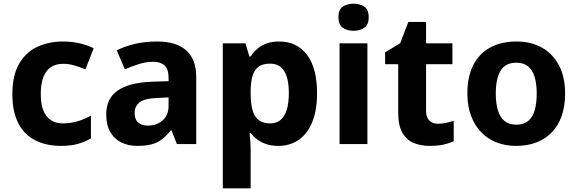

<svg xmlns="http://www.w3.org/2000/svg" viewBox="-20 -781 3132 1041"><path d="M311 10Q232 10 172.5 -19.5Q113 -49 80 -111.5Q47 -174 47 -270Q47 -371 83 -434Q119 -497 181 -526.5Q243 -556 322 -556Q370 -556 412.5 -546Q455 -536 488 -519L443 -405Q413 -418 382.5 -426.5Q352 -435 322 -435Q283 -435 256 -417Q229 -399 215 -362.5Q201 -326 201 -271Q201 -217 215 -182Q229 -147 256 -129.5Q283 -112 320 -112Q363 -112 401 -123.5Q439 -135 473 -154V-31Q441 -12 402.5 -1Q364 10 311 10Z M833 -556Q936 -556 990 -507.5Q1044 -459 1044 -364V0H939L910 -74H906Q883 -45 858.5 -26Q834 -7 802 1.5Q770 10 724 10Q676 10 638 -8.5Q600 -27 578 -65Q556 -103 556 -161Q556 -247 618 -290Q680 -333 803 -338L894 -341V-358Q894 -407 872 -426.5Q850 -446 810 -446Q773 -446 734 -434Q695 -422 657 -405L613 -508Q656 -530 711.5 -543Q767 -556 833 -556ZM837 -250Q766 -248 738 -227Q710 -206 710 -168Q710 -133 729.5 -116.5Q749 -100 781 -100Q829 -100 861.5 -128Q894 -156 894 -208V-253Z M1494 -556Q1589 -556 1644 -484.5Q1699 -413 1699 -274Q1699 -182 1672.5 -118Q1646 -54 1598.5 -22Q1551 10 1490 10Q1450 10 1421 -0.5Q1392 -11 1372.5 -26.5Q1353 -42 1339 -59H1333Q1335 -41 1337 -17.5Q1339 6 1339 31V240H1188V-546H1311L1332 -475H1339Q1354 -498 1374.5 -516Q1395 -534 1424.5 -545Q1454 -556 1494 -556ZM1444 -436Q1406 -436 1383 -420Q1360 -404 1350 -372Q1340 -340 1339 -291V-275Q1339 -223 1348.5 -186.5Q1358 -150 1381.5 -131Q1405 -112 1445 -112Q1479 -112 1501.5 -131Q1524 -150 1535 -186.5Q1546 -223 1546 -276Q1546 -357 1520.5 -396.5Q1495 -436 1444 -436Z M1972 -546V0H1821V-546ZM1897 -761Q1930 -761 1954.5 -745.5Q1979 -730 1979 -687Q1979 -646 1954.5 -630Q1930 -614 1897 -614Q1863 -614 1839 -630Q1815 -646 1815 -687Q1815 -730 1839 -745.5Q1863 -761 1897 -761Z M2355 -110Q2378 -110 2399.5 -115Q2421 -120 2440 -126V-15Q2416 -4 2384.5 3Q2353 10 2310 10Q2261 10 2222.5 -6Q2184 -22 2161.5 -61.5Q2139 -101 2139 -172V-433H2068V-497L2150 -547L2194 -662H2290V-546H2433V-433H2290V-181Q2290 -145 2307.5 -127.5Q2325 -110 2355 -110Z M3044 -274Q3044 -206 3025.5 -153Q3007 -100 2972.5 -64Q2938 -28 2889 -9Q2840 10 2778 10Q2720 10 2672 -9Q2624 -28 2589 -64Q2554 -100 2534 -153Q2514 -206 2514 -274Q2514 -365 2546 -428Q2578 -491 2638 -523.5Q2698 -556 2781 -556Q2858 -556 2917 -523.5Q2976 -491 3010 -428Q3044 -365 3044 -274ZM2668 -274Q2668 -221 2679.5 -183Q2691 -145 2715.5 -125Q2740 -105 2780 -105Q2819 -105 2843.5 -125Q2868 -145 2879 -183Q2890 -221 2890 -274Q2890 -328 2878.5 -365Q2867 -402 2843 -421.5Q2819 -441 2779 -441Q2721 -441 2694.5 -398Q2668 -355 2668 -274Z"/></svg>

Font: Noto Sans Lao
Style: Bold
Weight: 700
Designer: Monotype Design Team
Foundry: Monotype Imaging Inc.
Version: Version 2.003